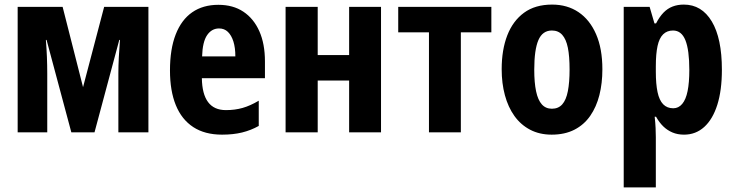

<svg xmlns="http://www.w3.org/2000/svg" viewBox="-20 -577 3204 837"><path d="M627 -547V0H496V-257Q496 -290 498 -328Q500 -366 503 -403H500L392 0H291L183 -403H180Q183 -366 184.5 -329Q186 -292 186 -256V0H57V-547H253L342 -197L434 -547Z M932 -556Q996 -556 1041 -526Q1086 -496 1110.5 -441Q1135 -386 1135 -309V-236H860Q861 -167 887 -132Q913 -97 965 -97Q1004 -97 1037.5 -106.5Q1071 -116 1108 -138V-28Q1074 -9 1035.5 0.5Q997 10 948 10Q873 10 822.5 -23Q772 -56 746.5 -118.5Q721 -181 721 -270Q721 -363 746 -427Q771 -491 818 -523.5Q865 -556 932 -556ZM935 -453Q903 -453 883 -424Q863 -395 861 -331H1006Q1006 -369 997.5 -396Q989 -423 973.5 -438Q958 -453 935 -453Z M1365 -547V-337H1502V-547H1641V0H1502V-226H1365V0H1225V-547Z M2122 -436H1989V0H1850V-436H1716V-547H2122Z M2606 -275Q2606 -214 2593 -162.5Q2580 -111 2553 -72Q2526 -33 2484 -11.5Q2442 10 2385 10Q2332 10 2291 -11.5Q2250 -33 2222.5 -71.5Q2195 -110 2181 -162Q2167 -214 2167 -275Q2167 -360 2191.5 -423Q2216 -486 2264.5 -521.5Q2313 -557 2387 -557Q2453 -557 2502 -524Q2551 -491 2578.5 -428Q2606 -365 2606 -275ZM2309 -273Q2309 -217 2317 -179Q2325 -141 2342 -122Q2359 -103 2386 -103Q2414 -103 2431 -122Q2448 -141 2455.5 -179.5Q2463 -218 2463 -274Q2463 -332 2455.5 -369Q2448 -406 2431 -425Q2414 -444 2386 -444Q2345 -444 2327 -402Q2309 -360 2309 -273Z M2961 -557Q3039 -557 3083 -483.5Q3127 -410 3127 -273Q3127 -183 3107 -120Q3087 -57 3050 -23.5Q3013 10 2962 10Q2934 10 2911.5 0.5Q2889 -9 2871.5 -26Q2854 -43 2840 -68H2834Q2837 -41 2838 -18.5Q2839 4 2839 21V240H2699V-547H2812L2833 -475H2840Q2855 -504 2872.5 -522Q2890 -540 2912 -548.5Q2934 -557 2961 -557ZM2914 -444Q2888 -444 2871 -427.5Q2854 -411 2846.5 -376.5Q2839 -342 2839 -288V-264Q2839 -211 2846.5 -175.5Q2854 -140 2871 -122.5Q2888 -105 2915 -105Q2938 -105 2954 -124Q2970 -143 2977.5 -180Q2985 -217 2985 -272Q2985 -359 2968 -401.5Q2951 -444 2914 -444Z"/></svg>

Font: Noto Sans Display Condensed
Style: Bold
Weight: 700
Width: 3
Designer: Monotype Design Team
Foundry: Monotype Imaging Inc.
Version: Version 2.003